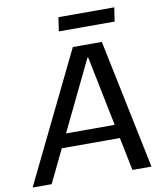

<svg xmlns="http://www.w3.org/2000/svg" viewBox="-123 -946 876 1023"><g transform="rotate(-10 314.5 -435.0)"><path d="M311 -700H468L613 0H510L382 -631H378L73 0H-30ZM150 -253H504L493 -179H140ZM565 -870 554 -795H252L263 -870Z"/></g></svg>

Font: Pathway Extreme 28pt Medium
Style: Italic
Weight: 500
Italic angle: -8°
Designer: Eduardo Rodriguez Tunni
Foundry: Eduardo Rodriguez Tunni
Version: Version 1.001;gftools[0.9.26]